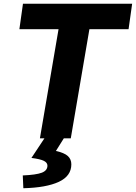

<svg xmlns="http://www.w3.org/2000/svg" viewBox="-20 -735 722 1020"><path d="M291 -580H83L102 -715H682L663 -580H455L356 0H319L277 67Q322 77 340.5 94Q359 111 359 138Q359 200 292.5 231Q226 262 104 265L101 197Q172 194 202 182.5Q232 171 232 145Q232 129 213 119.5Q194 110 147 104L216 0H192Z"/></svg>

Font: Nebula Sans Bold
Style: Regular
Weight: 700
Italic angle: -9°
Designer: Paul D. Hunt for Adobe (as Source Sans)
Foundry: Nebula Entertainment & Broadcasting LLC
Version: Version 1.010